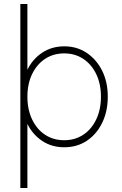

<svg xmlns="http://www.w3.org/2000/svg" viewBox="-20 -720 608 953"><path d="M81 213V-700H116V-374Q142 -427 189.5 -458.5Q237 -490 299 -490Q362 -490 410.5 -457.5Q459 -425 487 -369Q515 -313 515 -240Q515 -167 487 -110Q459 -53 410.5 -21Q362 11 299 11Q237 11 189.5 -20.5Q142 -52 116 -105V213ZM299 -24Q352 -24 393 -51Q434 -78 457.5 -127Q481 -176 481 -240Q481 -304 457.5 -352.5Q434 -401 393 -428Q352 -455 299 -455Q245 -455 204 -428Q163 -401 139.5 -352.5Q116 -304 116 -240Q116 -176 139.5 -127Q163 -78 204 -51Q245 -24 299 -24Z"/></svg>

Font: Zen Kaku Gothic Antique Light
Style: Regular
Weight: 300
Designer: Yoshimichi Ohira
Foundry: Positype
Version: Version 1.001